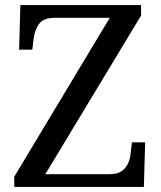

<svg xmlns="http://www.w3.org/2000/svg" viewBox="-20 -734 632 754"><path d="M36 0V-40L411 -664H194Q150 -664 133 -639.5Q116 -615 112 -582L107 -539H55L60 -714H534V-673L158 -50H410Q440 -50 457 -61.5Q474 -73 482.5 -91.5Q491 -110 493 -132L498 -175H550L545 0Z"/></svg>

Font: Noto Serif Telugu
Style: Regular
Weight: 400
Designer: Jelle Bosma - Monotype Design Team
Foundry: Monotype Imaging Inc.
Version: Version 2.003